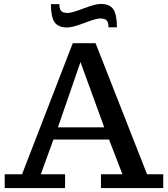

<svg xmlns="http://www.w3.org/2000/svg" viewBox="-20 -954 852 974"><path d="M3.9 0V-69.8H91.8L349.1 -734.9H464.8L726.1 -69.8H808.1V0H492.2V-69.8H601.1L533.2 -246.1H251L187 -69.8H310.1V0ZM273.9 -308.1H508.8L388.2 -639.2ZM320.3 -814.5Q275.4 -814.5 256.8 -841.3Q238.3 -868.2 238.3 -933.1H281.2Q281.2 -908.2 290.5 -898.2Q299.8 -888.2 324.2 -888.2Q343.8 -888.2 403.8 -911.1Q463.9 -934.1 491.2 -934.1Q536.1 -934.1 554.7 -907.2Q573.2 -880.4 573.2 -815.4H530.3Q530.3 -840.3 521 -850.3Q511.7 -860.4 487.3 -860.4Q467.8 -860.4 407.7 -837.4Q347.7 -814.5 320.3 -814.5Z"/></svg>

Font: Trocchi
Style: Regular
Weight: 400
Designer: Vernon Adams
Foundry: Vernon Adams
Version: Version 1.101; ttfautohint (v1.8.4.7-5d5b);gftools[0.9.27]